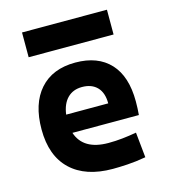

<svg xmlns="http://www.w3.org/2000/svg" viewBox="-111 -820 807 917"><g transform="rotate(-15 293.0 -361.0)"><path d="M334 9.8Q199.7 9.8 126.5 -59.8Q53.2 -129.4 53.2 -259.8Q53.2 -386.7 115.5 -457Q177.7 -527.3 291 -527.3Q401.9 -527.3 462.4 -462.4Q522.9 -397.5 522.9 -273.4Q522.9 -238.3 520 -206.5H191.4Q221.7 -115.2 345.7 -115.2Q380.9 -115.2 415 -118.9Q449.2 -122.6 484.9 -128.9L497.6 -3.9Q447.8 4.9 406.7 7.3Q365.7 9.8 334 9.8ZM185.1 -298.3H393.1Q393.1 -350.6 366.5 -378.4Q339.8 -406.2 292 -406.2Q247.1 -406.2 219.5 -378.2Q191.9 -350.1 185.1 -298.3ZM83 -609.4V-731.9H502.9V-609.4Z"/></g></svg>

Font: Cascadia Mono
Style: Bold
Weight: 700
Monospace: yes
Designer: Aaron Bell
Foundry: Saja Typeworks
Version: Version 2404.023; ttfautohint (v1.8.4)